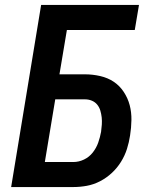

<svg xmlns="http://www.w3.org/2000/svg" viewBox="-20 -755 640 775"><path d="M25 0 146 -735H541L524 -634H250L220 -455H323Q354 -455 384.5 -448Q415 -441 439 -425Q463 -409 479.5 -384Q496 -359 503.5 -330.5Q511 -302 510.5 -270.5Q510 -239 505 -208Q501 -181 492.5 -154Q484 -127 468.5 -102Q453 -77 431.5 -57Q410 -37 384 -23.5Q358 -10 330.5 -5Q303 0 276 0ZM161 -101H276Q298 -101 319 -111Q340 -121 354.5 -139.5Q369 -158 376.5 -179.5Q384 -201 388 -223Q390 -237 391 -252Q392 -267 390.5 -281Q389 -295 385 -308.5Q381 -322 372.5 -332.5Q364 -343 351 -348.5Q338 -354 323 -354H203Z"/></svg>

Font: Zed Sans Extended
Style: Bold Italic
Weight: 700
Width: 7
Italic angle: -9°
Designer: Belleve Invis
Foundry: Belleve Invis
Version: Version 1.0.0; ttfautohint (v1.8.4)